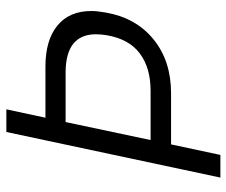

<svg xmlns="http://www.w3.org/2000/svg" viewBox="-76 -654 730 619"><g transform="rotate(-90 289.5 -345.0)"><path d="M563 -416Q563 -397 558 -369Q541 -272 471.5 -215.5Q402 -159 298 -159H133L99 0H26L173 -690H246L219 -564H384Q469 -564 516 -525.5Q563 -487 563 -416ZM488 -401Q488 -499 364 -499H205L147 -225H306Q380 -225 426.5 -260Q473 -295 485 -367Q488 -385 488 -401Z"/></g></svg>

Font: D-DIN
Style: DIN-Italic
Weight: 400
Italic angle: -12°
Designer: Charles Nix
Foundry: Datto Inc.
Version: Version 1.00